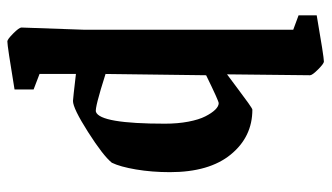

<svg xmlns="http://www.w3.org/2000/svg" viewBox="-204 -488 876 507"><g transform="rotate(90 233.5 -235.0)"><path d="M89.8 183.1Q84.5 183.1 68.8 167.5Q53.2 151.9 53.2 146L59.1 -22V-571.8L21 -585.9V-633.8Q130.9 -652.8 143.1 -652.8Q148.4 -652.8 163.8 -637.5Q179.2 -622.1 179.2 -616.2L176.8 -397Q187.5 -404.8 212.4 -423.6Q237.3 -442.4 252.4 -453.1Q267.6 -463.9 270 -463.9Q341.8 -463.9 388.4 -407Q435.1 -350.1 435.1 -246.1Q435.1 -198.7 428 -156.7Q420.9 -114.7 410.2 -92.8Q391.6 -69.8 329.1 -30Q266.6 9.8 247.1 9.8Q242.2 9.8 175.8 2V98.1L216.8 113.8V164.1Q102.1 183.1 89.8 183.1ZM275.9 -50.8Q307.1 -62 307.1 -232.9Q307.1 -266.6 301.8 -294.7Q296.4 -322.8 287.8 -339.6Q279.3 -356.4 270.3 -365.7Q261.2 -375 252.9 -375Q247.1 -375 179.2 -341.8L175.8 -76.2Q266.1 -47.4 275.9 -50.8Z"/></g></svg>

Font: Grenze SemiBold
Style: Regular
Weight: 600
Designer: Renata Polastri
Foundry: Omnibus-Type
Version: Version 1.002;PS 001.002;hotconv 1.0.88;makeotf.lib2.5.64775